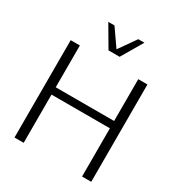

<svg xmlns="http://www.w3.org/2000/svg" viewBox="-213 -1078 1140 1221"><g transform="rotate(30 357.0 -467.5)"><path d="M75.2 0V-714.8H142.6V-407.7H571.3V-714.8H638.7V0H571.3V-354H142.6V0ZM315.9 -778.8 224.1 -935.1H269.5L356.4 -810.1L444.3 -935.1H489.3L397.5 -778.8Z"/></g></svg>

Font: Pontano Sans Light
Style: Regular
Weight: 300
Designer: Vernon Adams
Foundry: Vernon Adams
Version: Version 2.001